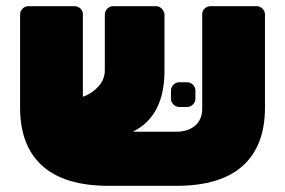

<svg xmlns="http://www.w3.org/2000/svg" viewBox="-20 -591 922 621"><path d="M612 -298V-272Q612 -261 604 -253Q596 -245 585 -245H560Q549 -245 541 -253Q533 -261 533 -272V-298Q533 -309 541 -317Q549 -325 560 -325H585Q596 -325 604 -317Q612 -309 612 -298ZM248 -545V-278Q277 -288 298 -311Q319 -334 319 -364V-542Q319 -555 327 -563Q335 -571 346 -571H485Q496 -571 504 -562Q512 -553 512 -542V-362Q512 -216 410 -165H550Q588 -165 611 -184.5Q634 -204 634 -240V-545Q634 -556 642 -563.5Q650 -571 661 -571H810Q821 -571 829 -563Q837 -555 837 -544V-243Q837 -119 765 -54.5Q693 10 551 10H331Q189 10 117 -54.5Q45 -119 45 -243V-544Q45 -555 53 -563Q61 -571 72 -571H221Q232 -571 240 -563.5Q248 -556 248 -545Z"/></svg>

Font: Rubik One
Style: Regular
Weight: 400
Designer: Hubert and Fischer with Elvire Volk Leonovitch
Foundry: Hubert and Fischer with Elvire Volk Leonovitch
Version: Version 1.001